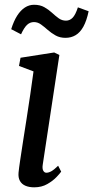

<svg xmlns="http://www.w3.org/2000/svg" viewBox="-20 -791 399 821"><path d="M126.3 10Q104.4 10 88.6 3.2Q72.8 -3.7 65.1 -17.6Q57.4 -31.5 59.3 -52.9Q61.3 -73.2 66.6 -108.2Q71.9 -143.2 78.8 -188.3Q85.8 -233.3 93.8 -283.9Q101.7 -334.4 109.3 -386.2Q116.9 -437.9 123.3 -485.7L61.2 -509.1L67.8 -544.1L211.7 -566.6L233.9 -556L162.9 -87.9Q160 -69.9 165 -61.1Q169.9 -52.4 178.1 -52.4Q188.4 -52.4 200 -59Q211.6 -65.6 228.6 -82.3L241.6 -57.1Q236.8 -49.9 221.5 -33.8Q206.3 -17.7 182.2 -3.9Q158 10 126.3 10ZM27.9 -666.2Q38.7 -700.9 53.4 -724Q68.2 -747.1 86.5 -758.9Q104.7 -770.6 125.5 -770.6Q151.4 -770.6 169.5 -760.3Q187.7 -750 202.1 -736.7Q216.5 -723.3 230.7 -713Q244.8 -702.7 262.2 -702.7Q278.3 -702.7 290.4 -715Q302.6 -727.2 313.1 -759.6L359 -742.9Q350.5 -702.4 336.6 -677.2Q322.7 -652.1 303.5 -640.7Q284.4 -629.2 259.9 -629.2Q236.1 -629.2 217.7 -639.4Q199.4 -649.7 184.4 -662.9Q169.4 -676.2 155.3 -686.4Q141.2 -696.6 125.2 -696.6Q108.3 -696.6 95.5 -684.6Q82.8 -672.5 70 -644.3Z"/></svg>

Font: Merriweather Light
Style: Italic
Weight: 300
Italic angle: -7.8°
Designer: Eben Sorkin
Foundry: Eben Sorkin
Version: Version 2.101